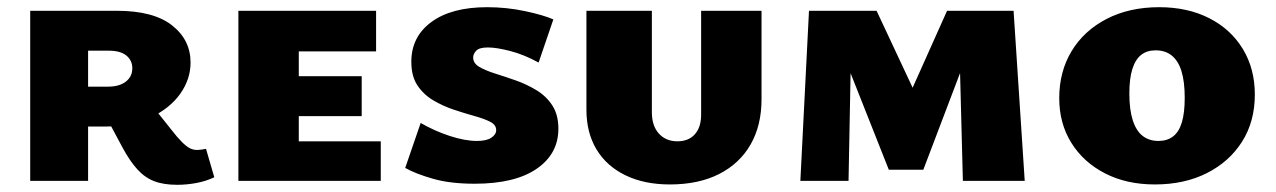

<svg xmlns="http://www.w3.org/2000/svg" viewBox="-20 -503 3548 534"><path d="M64 0V-473H305Q407 -473 458.5 -432.5Q510 -392 510 -329Q510 -283 481.5 -242.5Q453 -202 399.5 -176.5Q346 -151 270 -151H156V-262H280Q312 -262 330 -276Q348 -290 348 -313Q348 -335 331.5 -348.5Q315 -362 283 -362H225V0ZM473 11Q435 11 409 1Q383 -9 362 -32Q341 -55 320 -94L274 -180L397 -217L456 -143Q473 -121 485.5 -108.5Q498 -96 507.5 -91Q517 -86 527 -86Q534 -86 540.5 -87Q547 -88 553 -89L576 -10Q553 1 526 6Q499 11 473 11Z M643 0V-473H811V0ZM709 0V-110H1039V0ZM709 -180V-291H986V-180ZM709 -360V-473H1026V-360Z M1360 -141Q1360 -156 1343 -164.5Q1326 -173 1299 -180.5Q1272 -188 1242 -198Q1212 -208 1185 -224Q1158 -240 1141 -265.5Q1124 -291 1124 -331Q1124 -401 1180 -442Q1236 -483 1335 -483Q1389 -483 1440.5 -472Q1492 -461 1519 -449L1478 -329Q1438 -351 1399.5 -361Q1361 -371 1337 -371Q1313 -371 1304.5 -362Q1296 -353 1296 -343Q1296 -327 1313 -317Q1330 -307 1357 -298.5Q1384 -290 1414 -279.5Q1444 -269 1471.5 -252.5Q1499 -236 1516 -210Q1533 -184 1533 -145Q1533 -75 1472.5 -33.5Q1412 8 1300 8Q1232 8 1183.5 -6Q1135 -20 1107 -36L1150 -161Q1188 -139 1230.5 -125Q1273 -111 1307 -111Q1333 -111 1346.5 -120Q1360 -129 1360 -141Z M1843 10Q1772 10 1719.5 -15.5Q1667 -41 1639 -87.5Q1611 -134 1611 -198V-473H1793V-191Q1793 -153 1812.5 -131.5Q1832 -110 1864 -110Q1895 -110 1912.5 -129.5Q1930 -149 1930 -184V-473H2098V-227Q2098 -154 2067.5 -101Q2037 -48 1980 -19Q1923 10 1843 10Z M2658 0 2648 -384 2689 -402 2548 -31H2452L2292 -435L2345 -473H2418L2552 -187H2486L2614 -473H2799L2830 0ZM2206 0 2230 -473H2349L2340 0Z M3192 10Q3113 10 3053 -21Q2993 -52 2959.5 -106Q2926 -160 2926 -230Q2926 -304 2960.5 -361Q2995 -418 3058 -450.5Q3121 -483 3204 -483Q3283 -483 3343 -452.5Q3403 -422 3436.5 -367Q3470 -312 3470 -240Q3470 -165 3434.5 -109Q3399 -53 3336.5 -21.5Q3274 10 3192 10ZM3202 -111Q3226 -111 3242.5 -123.5Q3259 -136 3267 -162.5Q3275 -189 3275 -231Q3275 -276 3266 -305Q3257 -334 3239 -348.5Q3221 -363 3194 -363Q3170 -363 3154 -350.5Q3138 -338 3129.5 -311.5Q3121 -285 3121 -243Q3121 -198 3130.5 -168.5Q3140 -139 3158 -125Q3176 -111 3202 -111Z"/></svg>

Font: Ysabeau SC Black
Style: Regular
Weight: 900
Designer: Christian Thalmann (Catharsis Fonts)
Version: Version 2.001;gftools[0.9.30]; featfreeze: smcp